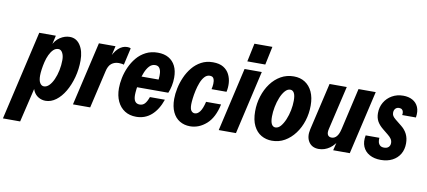

<svg xmlns="http://www.w3.org/2000/svg" viewBox="-141 -1015 3369 1515"><g transform="rotate(10 1543.5 -257.5)"><path d="M244 10Q214 10 188 -5Q162 -20 147.5 -48.5Q133 -77 136 -116L151 -111L76 205H-62L103 -510H236L215 -418L212 -424Q232 -471 269.5 -495.5Q307 -520 347 -520Q400 -520 431 -473Q462 -426 462 -351Q462 -281 444.5 -216Q427 -151 397 -100Q367 -49 327.5 -19.5Q288 10 244 10ZM212 -100Q234 -100 253.5 -119.5Q273 -139 288 -172.5Q303 -206 311.5 -247Q320 -288 320 -330Q320 -365 307.5 -387.5Q295 -410 275 -410Q252 -410 234.5 -393Q217 -376 204 -348.5Q191 -321 183.5 -289.5Q176 -258 172 -228.5Q168 -199 168 -179Q168 -139 180.5 -119.5Q193 -100 212 -100Z M463 0 581 -510H714L685 -384H690L601 0ZM670 -298 675 -390Q704 -461 736.5 -490.5Q769 -520 806 -520Q813 -520 820.5 -519Q828 -518 835 -514L804 -378Q797 -381 783.5 -382.5Q770 -384 763 -384Q729 -384 704.5 -365Q680 -346 670 -298Z M970 10Q917 10 878.5 -14.5Q840 -39 819 -84Q798 -129 798 -189Q798 -227 807 -271.5Q816 -316 835.5 -359.5Q855 -403 885 -439Q915 -475 957 -496.5Q999 -518 1053 -518Q1104 -518 1139.5 -497.5Q1175 -477 1194 -439Q1213 -401 1213 -346Q1213 -312 1206 -279Q1199 -246 1188 -221H884L903 -310H1121L1087 -271Q1092 -290 1095 -315Q1098 -340 1096 -363.5Q1094 -387 1083 -402.5Q1072 -418 1049 -418Q1022 -418 1002.5 -397Q983 -376 969.5 -342.5Q956 -309 947.5 -273Q939 -237 935.5 -206Q932 -175 932 -158Q932 -123 944.5 -106.5Q957 -90 981 -90Q1005 -90 1021 -106.5Q1037 -123 1051 -162H1171Q1143 -80 1092 -35Q1041 10 970 10Z M1402 10Q1355 10 1318.5 -12Q1282 -34 1262 -77Q1242 -120 1242 -181Q1242 -221 1251.5 -267Q1261 -313 1280.5 -357.5Q1300 -402 1330 -438.5Q1360 -475 1401 -497Q1442 -519 1494 -519Q1546 -519 1578 -499.5Q1610 -480 1626 -448Q1642 -416 1644.5 -379.5Q1647 -343 1639 -308H1519Q1524 -327 1525.5 -351Q1527 -375 1519.5 -392.5Q1512 -410 1488 -410Q1464 -410 1446 -390Q1428 -370 1416 -339Q1404 -308 1396.5 -273.5Q1389 -239 1385.5 -209Q1382 -179 1382 -162Q1382 -125 1393.5 -111Q1405 -97 1421 -97Q1444 -97 1462.5 -122Q1481 -147 1494 -202H1614Q1591 -94 1532 -42Q1473 10 1402 10Z M1631 0 1748 -510H1886L1769 0ZM1759 -573 1790 -720H1934L1903 -573Z M2058 10Q2011 10 1972.5 -12Q1934 -34 1911 -80Q1888 -126 1888 -196Q1888 -259 1906.5 -317.5Q1925 -376 1958.5 -421.5Q1992 -467 2038.5 -493.5Q2085 -520 2142 -520Q2194 -520 2232 -495.5Q2270 -471 2291 -425.5Q2312 -380 2312 -316Q2312 -252 2293.5 -193.5Q2275 -135 2240.5 -89Q2206 -43 2160 -16.5Q2114 10 2058 10ZM2067 -98Q2090 -98 2109 -120Q2128 -142 2143 -177.5Q2158 -213 2166 -253.5Q2174 -294 2174 -331Q2174 -373 2163 -392.5Q2152 -412 2132 -412Q2110 -412 2090.5 -390Q2071 -368 2056.5 -332.5Q2042 -297 2034 -256Q2026 -215 2026 -178Q2026 -136 2037 -117Q2048 -98 2067 -98Z M2433 10Q2379 10 2353 -29.5Q2327 -69 2341 -131L2429 -510H2567L2485 -158Q2478 -127 2487 -111.5Q2496 -96 2518 -96Q2541 -96 2558 -115.5Q2575 -135 2584 -175L2586 -101Q2561 -47 2520.5 -18.5Q2480 10 2433 10ZM2548 0 2571 -96H2566L2661 -510H2799L2681 0Z M2930 10Q2877 10 2839.5 -11Q2802 -32 2786 -70Q2770 -108 2780 -160H2890Q2888 -143 2891.5 -127Q2895 -111 2906.5 -100.5Q2918 -90 2939 -90Q2963 -90 2975.5 -102.5Q2988 -115 2988 -135Q2988 -153 2978.5 -167.5Q2969 -182 2950 -197L2907 -232Q2875 -258 2860 -285.5Q2845 -313 2845 -350Q2845 -398 2867.5 -436.5Q2890 -475 2929.5 -497.5Q2969 -520 3019 -520Q3062 -520 3093.5 -502.5Q3125 -485 3139.5 -451.5Q3154 -418 3146 -368H3036Q3039 -382 3036.5 -393.5Q3034 -405 3026 -412Q3018 -419 3003 -419Q2984 -419 2973 -406.5Q2962 -394 2962 -374Q2962 -360 2968.5 -349Q2975 -338 2992 -324L3043 -283Q3073 -259 3089 -227Q3105 -195 3105 -153Q3105 -104 3083.5 -67.5Q3062 -31 3022.5 -10.5Q2983 10 2930 10Z"/></g></svg>

Font: Instrument Sans Condensed
Style: Bold Italic
Weight: 700
Width: 3
Italic angle: -13°
Designer: Rodrigo Fuenzalida
Foundry: fragTYPE
Version: Version 1.000;gftools[0.9.28]